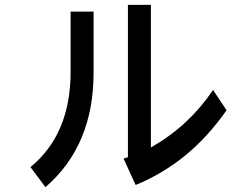

<svg xmlns="http://www.w3.org/2000/svg" viewBox="-20 -704 1002 794"><path d="M541 61 491 -48 509 -54V-684H604V-94Q687 -142 749.5 -200.5Q812 -259 861 -332L917 -248Q839 -137 746 -61Q653 15 541 61ZM272 -407V-656H367V-403Q367 -102 168 70L106 -13Q272 -149 272 -407Z"/></svg>

Font: Gmarket Sans TTF Medium
Style: Regular
Weight: 500
Designer: Creative Director : Sungho Lee; Art Director : Kiwoong Choi; Project Manager : Sori Yang, Jongwook Yoon; Font Designer :
Foundry: Sandoll Inc.
Version: Version 1.000;hotconv 1.0.109;makeotfexe 2.5.65596